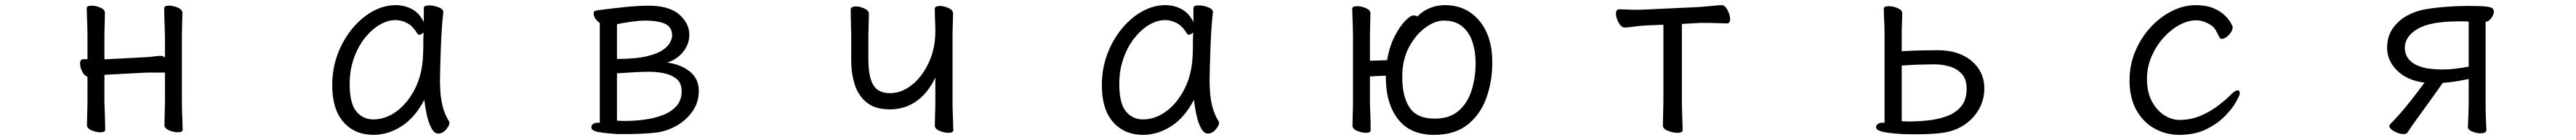

<svg xmlns="http://www.w3.org/2000/svg" viewBox="-20 -506 10040 544"><path d="M623 -224H554L400 -216Q397 -216 393.5 -215.5Q390 -215 387 -215V-108Q387 -102 388 -81Q389 -60 389.5 -37Q390 -14 390 -2Q390 8 371 8Q355 8 337 0.5Q319 -7 319 -20Q319 -28 319.5 -46.5Q320 -65 320.5 -83Q321 -101 321 -108V-208Q309 -211 300.5 -228Q292 -245 292 -258Q292 -276 305 -276H321V-367Q321 -377 320.5 -398Q320 -419 319 -441Q318 -463 318 -474Q318 -484 337 -484Q353 -484 371 -476.5Q389 -469 389 -456Q389 -448 388.5 -431.5Q388 -415 387.5 -397Q387 -379 387 -367V-275Q390 -276 393.5 -276Q397 -276 399 -276L553 -284Q568 -285 582.5 -287Q597 -289 607 -289Q616 -289 623 -282V-367Q623 -377 622 -398Q621 -419 620.5 -441Q620 -463 620 -474Q620 -484 639 -484Q655 -484 673 -476.5Q691 -469 691 -456Q691 -448 690.5 -431.5Q690 -415 689.5 -397Q689 -379 689 -367V-108Q689 -102 689.5 -81Q690 -60 691 -37Q692 -14 692 -2Q692 8 673 8Q657 8 639 0.5Q621 -7 621 -20Q621 -28 621.5 -46.5Q622 -65 622.5 -83Q623 -101 623 -108Z M1708 -457Q1705 -435 1702.5 -398.5Q1700 -362 1698.5 -321.5Q1697 -281 1696 -246Q1695 -211 1695 -193Q1695 -179 1696.5 -151.5Q1698 -124 1705.5 -93Q1713 -62 1730 -35Q1732 -31 1732 -29Q1732 -18 1718.5 -2.5Q1705 13 1688 13Q1673 13 1661.5 -8.5Q1650 -30 1643.5 -60.5Q1637 -91 1634 -118Q1597 -48 1544.5 -15Q1492 18 1436 18Q1363 18 1319 -31.5Q1275 -81 1275 -175Q1275 -239 1296 -295Q1317 -351 1352.5 -394Q1388 -437 1432 -461.5Q1476 -486 1522 -486Q1557 -486 1586 -470.5Q1615 -455 1632 -420V-475Q1632 -485 1653 -485Q1670 -485 1689 -478Q1708 -471 1708 -459ZM1631 -380Q1622 -371 1614 -371Q1610 -371 1607 -375Q1590 -404 1567.5 -416Q1545 -428 1522 -428Q1491 -428 1459.5 -409.5Q1428 -391 1401.5 -357.5Q1375 -324 1359 -278.5Q1343 -233 1343 -180Q1343 -104 1369 -73Q1395 -42 1435 -42Q1483 -42 1526 -73.5Q1569 -105 1597.5 -161Q1626 -217 1629 -291Q1630 -305 1630 -330Q1630 -355 1631 -380Z M2388 15Q2340 12 2312.5 7Q2285 2 2285 -12Q2285 -19 2291.5 -24Q2298 -29 2309 -29H2318V-417Q2309 -422 2301.5 -433Q2294 -444 2294 -453Q2294 -464 2304 -465Q2315 -467 2340 -470Q2365 -473 2396 -476.5Q2427 -480 2456.5 -482Q2486 -484 2506 -484Q2589 -484 2628 -449.5Q2667 -415 2667 -371Q2667 -334 2642.5 -304Q2618 -274 2580 -263Q2634 -256 2669 -228Q2704 -200 2704 -153Q2704 -110 2681.5 -76.5Q2659 -43 2623 -21Q2587 1 2546 8Q2519 12 2482.5 13.5Q2446 15 2416 15ZM2385 -277Q2459 -277 2502 -287.5Q2545 -298 2566 -313.5Q2587 -329 2593.5 -344Q2600 -359 2600 -367Q2600 -400 2573.5 -413Q2547 -426 2492 -426Q2473 -426 2440.5 -421.5Q2408 -417 2385 -412ZM2505 -227Q2482 -227 2448 -225Q2414 -223 2385 -221V-37Q2392 -37 2399.5 -36.5Q2407 -36 2415 -36Q2452 -36 2491 -41Q2530 -46 2563 -58.5Q2596 -71 2616.5 -93.5Q2637 -116 2637 -151Q2637 -184 2616.5 -200Q2596 -216 2567.5 -221.5Q2539 -227 2515 -227Z M3626 -205Q3598 -145 3552.5 -113Q3507 -81 3449 -81Q3391 -81 3358 -108Q3325 -135 3311.5 -178.5Q3298 -222 3298 -271V-364Q3298 -370 3297.5 -391Q3297 -412 3296.5 -435.5Q3296 -459 3296 -470Q3296 -475 3302 -478Q3308 -481 3316 -481Q3332 -481 3349.5 -473Q3367 -465 3367 -452Q3367 -444 3366.5 -427.5Q3366 -411 3365.5 -393.5Q3365 -376 3365 -364V-275Q3365 -208 3384 -176Q3403 -144 3449 -144Q3494 -144 3534.5 -176Q3575 -208 3600.5 -263Q3626 -318 3626 -385Q3626 -403 3625 -424.5Q3624 -446 3624 -463V-473Q3624 -478 3630 -480.5Q3636 -483 3643 -483Q3659 -483 3677 -475Q3695 -467 3695 -454Q3695 -446 3694.5 -429.5Q3694 -413 3693.5 -395Q3693 -377 3693 -365V-106Q3693 -100 3693.5 -79Q3694 -58 3695 -35Q3696 -12 3696 0Q3696 10 3677 10Q3661 10 3642.5 2.5Q3624 -5 3624 -18Q3624 -26 3624.5 -44.5Q3625 -63 3625.5 -81Q3626 -99 3626 -106Z M4708 -457Q4705 -435 4702.5 -398.5Q4700 -362 4698.5 -321.5Q4697 -281 4696 -246Q4695 -211 4695 -193Q4695 -179 4696.5 -151.5Q4698 -124 4705.5 -93Q4713 -62 4730 -35Q4732 -31 4732 -29Q4732 -18 4718.5 -2.5Q4705 13 4688 13Q4673 13 4661.5 -8.5Q4650 -30 4643.5 -60.5Q4637 -91 4634 -118Q4597 -48 4544.5 -15Q4492 18 4436 18Q4363 18 4319 -31.5Q4275 -81 4275 -175Q4275 -239 4296 -295Q4317 -351 4352.5 -394Q4388 -437 4432 -461.5Q4476 -486 4522 -486Q4557 -486 4586 -470.5Q4615 -455 4632 -420V-475Q4632 -485 4653 -485Q4670 -485 4689 -478Q4708 -471 4708 -459ZM4631 -380Q4622 -371 4614 -371Q4610 -371 4607 -375Q4590 -404 4567.5 -416Q4545 -428 4522 -428Q4491 -428 4459.5 -409.5Q4428 -391 4401.5 -357.5Q4375 -324 4359 -278.5Q4343 -233 4343 -180Q4343 -104 4369 -73Q4395 -42 4435 -42Q4483 -42 4526 -73.5Q4569 -105 4597.5 -161Q4626 -217 4629 -291Q4630 -305 4630 -330Q4630 -355 4631 -380Z M5382 -212 5320 -209V-106Q5320 -100 5321 -79Q5322 -58 5322.5 -35Q5323 -12 5323 0Q5323 10 5304 10Q5288 10 5270 2.5Q5252 -5 5252 -18Q5252 -26 5252.5 -44.5Q5253 -63 5253.5 -81Q5254 -99 5254 -106V-365Q5254 -375 5253.5 -396Q5253 -417 5252 -439Q5251 -461 5251 -472Q5251 -482 5270 -482Q5286 -482 5304 -474.5Q5322 -467 5322 -454Q5322 -446 5321.5 -429.5Q5321 -413 5320.5 -395Q5320 -377 5320 -365V-270L5387 -272Q5396 -325 5416 -364Q5436 -403 5457 -424.5Q5478 -446 5489 -446Q5494 -446 5498 -445Q5502 -444 5505 -442Q5524 -462 5552 -474Q5580 -486 5612 -486Q5695 -486 5746 -426Q5797 -366 5797 -263Q5797 -189 5773.5 -124.5Q5750 -60 5700 -21Q5650 18 5570 18Q5477 18 5429.5 -43Q5382 -104 5382 -206ZM5572 -45Q5631 -45 5666 -75.5Q5701 -106 5716.5 -155.5Q5732 -205 5732 -260Q5732 -306 5719.5 -343.5Q5707 -381 5679.5 -403.5Q5652 -426 5608 -426Q5574 -426 5536.5 -399Q5499 -372 5472.5 -323Q5446 -274 5446 -207Q5446 -130 5475 -87.5Q5504 -45 5572 -45Z M6464 -410 6396 -407Q6372 -406 6348 -402.5Q6324 -399 6313 -399Q6300 -399 6289.5 -418Q6279 -437 6279 -453Q6279 -470 6292 -470Q6300 -470 6320.5 -469Q6341 -468 6364 -468Q6372 -468 6380 -468.5Q6388 -469 6395 -469L6608 -479Q6633 -481 6657 -483.5Q6681 -486 6691 -486Q6704 -486 6714 -467Q6724 -448 6724 -432Q6724 -415 6712 -415Q6703 -415 6677.5 -416Q6652 -417 6626 -417H6609L6536 -413V-115Q6536 -109 6536.5 -86Q6537 -63 6538 -38Q6539 -13 6539 0Q6539 10 6518 10Q6502 10 6482 2.5Q6462 -5 6462 -18Q6462 -26 6462.5 -46.5Q6463 -67 6463.5 -87.5Q6464 -108 6464 -115Z M7326 -375Q7326 -385 7325.5 -403.5Q7325 -422 7324 -441.5Q7323 -461 7323 -472Q7323 -482 7342 -482Q7359 -482 7377 -474.5Q7395 -467 7395 -454Q7395 -442 7394 -417.5Q7393 -393 7393 -375V-307Q7425 -309 7466 -310Q7507 -311 7532 -311Q7616 -311 7665.5 -269Q7715 -227 7715 -163Q7715 -119 7694.5 -82.5Q7674 -46 7638.5 -22Q7603 2 7559 9Q7536 13 7505 14.5Q7474 16 7445 16Q7430 16 7417.5 15.5Q7405 15 7395 15Q7333 11 7313 4.5Q7293 -2 7293 -12Q7293 -19 7299.5 -24Q7306 -29 7317 -29H7326ZM7393 -35Q7399 -35 7405.5 -34.5Q7412 -34 7419 -34Q7455 -34 7494.5 -38Q7534 -42 7568.5 -54.5Q7603 -67 7624.5 -92.5Q7646 -118 7646 -161Q7646 -199 7626.5 -219.5Q7607 -240 7578.5 -248Q7550 -256 7522 -256Q7498 -256 7461.5 -255Q7425 -254 7393 -251Z M8711 -143Q8711 -137 8697 -111.5Q8683 -86 8654 -56Q8625 -26 8580.5 -4Q8536 18 8475 18Q8423 18 8378.5 -6.5Q8334 -31 8307.5 -78.5Q8281 -126 8281 -194Q8281 -254 8303.5 -307Q8326 -360 8363 -400Q8400 -440 8446 -463Q8492 -486 8538 -486Q8579 -486 8607 -474.5Q8635 -463 8651.5 -447Q8668 -431 8675.5 -417.5Q8683 -404 8683 -401Q8683 -385 8668 -370Q8653 -355 8641 -355Q8635 -355 8632 -360Q8625 -374 8618 -387Q8611 -400 8600 -407Q8571 -427 8540 -427Q8509 -427 8475.5 -409Q8442 -391 8413.5 -359.5Q8385 -328 8367 -287Q8349 -246 8349 -199Q8349 -147 8368.5 -111.5Q8388 -76 8417 -58Q8446 -40 8475 -40Q8518 -40 8555 -55Q8592 -70 8623.5 -93.5Q8655 -117 8678 -140Q8693 -155 8702 -155Q8711 -155 8711 -143Z M9600 -13Q9601 -35 9602 -63Q9603 -91 9603 -106V-199Q9569 -192 9548 -189Q9527 -186 9502 -184Q9474 -144 9449.5 -110.5Q9425 -77 9402 -45Q9393 -33 9383 -18.5Q9373 -4 9365 8Q9361 15 9348 15Q9332 15 9313 4.5Q9294 -6 9294 -16Q9294 -21 9298 -25Q9310 -36 9331.5 -60Q9353 -84 9379 -117Q9405 -150 9431 -185Q9364 -193 9324.5 -231.5Q9285 -270 9285 -320Q9285 -364 9307 -395.5Q9329 -427 9364.5 -446Q9400 -465 9441 -471Q9478 -477 9521.5 -480Q9565 -483 9599 -483Q9650 -483 9671 -480.5Q9692 -478 9696.5 -473Q9701 -468 9701 -461Q9701 -449 9691 -435.5Q9681 -422 9669 -421V-106Q9669 -81 9670 -49Q9671 -17 9672 0Q9672 6 9665.5 9Q9659 12 9649 12Q9633 12 9616.5 5Q9600 -2 9600 -12ZM9603 -422Q9593 -423 9583.5 -423Q9574 -423 9565 -423Q9453 -423 9403.5 -393.5Q9354 -364 9354 -320Q9354 -309 9358.5 -295Q9363 -281 9377.5 -267.5Q9392 -254 9421.5 -245Q9451 -236 9502 -236Q9527 -236 9551 -239Q9575 -242 9603 -247Z"/></svg>

Font: Moon Stars Kai HW
Style: Regular
Weight: 400
Designer: GuiWonder
Version: Version 1.101